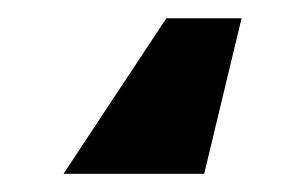

<svg xmlns="http://www.w3.org/2000/svg" viewBox="-20 30 327 208"><path d="M241.7 49.8 201.2 218.3H48.8L160.2 49.8Z"/></svg>

Font: Inter 28pt ExtraBold
Style: Regular
Weight: 800
Designer: Rasmus Andersson
Foundry: rsms
Version: Version 4.001;git-66647c0bb